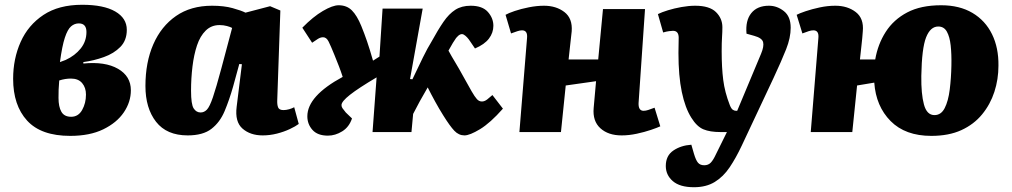

<svg xmlns="http://www.w3.org/2000/svg" viewBox="-20 -553 4237 804"><path d="M274 16Q152 16 93.5 -48Q35 -112 35 -223Q35 -307 66.5 -377.5Q98 -448 162 -490.5Q226 -533 324 -533Q414 -533 462.5 -505Q511 -477 511 -428Q511 -384 484 -356.5Q457 -329 415 -314Q373 -299 329 -293V-287Q420 -296 474 -265Q528 -234 528 -175Q528 -126 498.5 -82.5Q469 -39 412.5 -11.5Q356 16 274 16ZM231 -293 255 -302Q294 -320 318 -350Q342 -380 342 -419Q342 -455 310 -455Q292 -455 277.5 -442.5Q263 -430 251.5 -395Q240 -360 231 -293ZM278 -64Q308 -64 324 -92.5Q340 -121 340 -157Q340 -186 324 -205Q308 -224 277 -224Q253 -224 228 -216Q226 -195 225.5 -177.5Q225 -160 225 -143Q225 -106 237 -85Q249 -64 278 -64Z M1141 -135Q1140 -115 1144.5 -103.5Q1149 -92 1167 -92Q1178 -92 1190.5 -95.5Q1203 -99 1212 -104L1231 -34Q1218 -24 1193.5 -12.5Q1169 -1 1139.5 6.5Q1110 14 1080 14Q1028 14 995.5 -14.5Q963 -43 971 -106L993 -284L982 -285L956 -190Q940 -134 920.5 -87.5Q901 -41 865.5 -13.5Q830 14 766 14Q678 14 633.5 -43Q589 -100 589 -193Q589 -292 622 -367.5Q655 -443 717 -486Q779 -529 868 -529Q918 -529 954 -519Q990 -509 1008 -500L1111 -527L1154 -509ZM820 -82Q835 -82 846.5 -94Q858 -106 871.5 -145.5Q885 -185 907 -267L952 -436Q945 -440 930.5 -444Q916 -448 899 -448Q865 -448 841.5 -425Q818 -402 805 -363Q792 -324 786 -274.5Q780 -225 780 -173Q780 -116 791 -99Q802 -82 820 -82Z M1697 -222 1707 -221Q1731 -272 1751 -312.5Q1771 -353 1786 -377Q1814 -428 1837 -461.5Q1860 -495 1886.5 -512Q1913 -529 1951 -529Q2000 -529 2023 -503Q2046 -477 2046 -445Q2046 -416 2027.5 -391.5Q2009 -367 1969 -350L1950 -378Q1936 -400 1922 -408Q1908 -416 1890 -394Q1884 -386 1876.5 -373.5Q1869 -361 1858 -341Q1871 -317 1886.5 -291.5Q1902 -266 1920 -233Q1942 -193 1955 -170.5Q1968 -148 1977 -138Q1986 -128 1998 -128Q2009 -128 2020 -136.5Q2031 -145 2042 -155L2086 -98Q2033 -38 1990 -12Q1947 14 1925 14Q1901 14 1882.5 -5.5Q1864 -25 1836 -70Q1819 -97 1802 -128Q1785 -159 1771 -187Q1754 -158 1738 -129Q1722 -100 1710 -76L1703 0H1540L1557 -229Q1481 -184 1445.5 -156Q1410 -128 1410 -113Q1410 -106 1414 -100Q1418 -94 1428 -82L1454 -57Q1442 -21 1413 -3Q1384 15 1353 15Q1310 15 1288.5 -9Q1267 -33 1267 -66Q1267 -151 1415 -231Q1408 -253 1399.5 -275Q1391 -297 1380 -324Q1365 -361 1356 -379Q1347 -397 1333 -397Q1322 -397 1311 -390Q1300 -383 1287 -374L1246 -437Q1291 -483 1332 -507Q1373 -531 1398 -531Q1432 -531 1453.5 -509.5Q1475 -488 1493 -444Q1506 -412 1517 -380Q1528 -348 1542 -299L1569 -316L1582 -517H1750Z M2476 -213 2349 -195 2329 0H2155L2187 -394Q2190 -426 2166 -426Q2158 -426 2147 -422.5Q2136 -419 2120 -413L2097 -491Q2109 -498 2135.5 -507Q2162 -516 2195 -522.5Q2228 -529 2258 -529Q2309 -529 2343.5 -502.5Q2378 -476 2374 -422Q2371 -393 2367.5 -363.5Q2364 -334 2361 -304H2485L2505 -515H2681L2654 -121Q2653 -89 2675 -89Q2684 -89 2694.5 -92.5Q2705 -96 2721 -102L2745 -24Q2732 -18 2705.5 -9Q2679 0 2646.5 7Q2614 14 2583 14Q2527 14 2494 -16Q2461 -46 2466 -101Z M3086 57Q3062 108 3035.5 147.5Q3009 187 2973 209Q2937 231 2886 231Q2827 231 2797.5 205.5Q2768 180 2768 142Q2768 99 2799.5 77.5Q2831 56 2875 53L2886 91Q2894 118 2903 128.5Q2912 139 2929 139Q2946 139 2956.5 128Q2967 117 2978 93L3024 0H2997Q2953 0 2925.5 -11.5Q2898 -23 2875 -60Q2849 -101 2835 -168Q2821 -235 2821 -331Q2821 -347 2821.5 -363Q2822 -379 2822 -395Q2822 -424 2798 -424Q2793 -424 2781.5 -422.5Q2770 -421 2757 -417L2735 -494Q2751 -502 2777 -510Q2803 -518 2833.5 -523.5Q2864 -529 2891 -529Q2951 -529 2978 -502.5Q3005 -476 3005 -439Q3005 -420 3003.5 -397.5Q3002 -375 3002 -338Q3002 -270 3008.5 -218.5Q3015 -167 3036 -113Q3042 -98 3048.5 -93.5Q3055 -89 3062 -89H3067L3167 -328Q3180 -359 3175.5 -376.5Q3171 -394 3138 -403L3106 -412Q3101 -467 3126 -498Q3151 -529 3200 -529Q3234 -529 3262.5 -506.5Q3291 -484 3291 -437Q3291 -395 3272 -347Q3253 -299 3219 -226Z M3880 16Q3771 16 3709.5 -46Q3648 -108 3641 -207L3569 -195L3549 0H3375L3407 -394Q3410 -426 3386 -426Q3377 -426 3366.5 -422.5Q3356 -419 3340 -413L3316 -491Q3327 -497 3353.5 -506Q3380 -515 3413 -522Q3446 -529 3478 -529Q3529 -529 3563.5 -502.5Q3598 -476 3593 -422Q3591 -393 3587.5 -363.5Q3584 -334 3581 -304H3645Q3656 -368 3689 -419.5Q3722 -471 3779 -501Q3836 -531 3921 -531Q3998 -531 4052 -499Q4106 -467 4134 -410Q4162 -353 4161 -278Q4161 -221 4144 -168.5Q4127 -116 4092.5 -74Q4058 -32 4005.5 -8Q3953 16 3880 16ZM3893 -71Q3921 -71 3936 -100.5Q3951 -130 3957 -178Q3963 -226 3964 -279Q3965 -326 3961 -362.5Q3957 -399 3945 -420.5Q3933 -442 3909 -442Q3876 -442 3858 -396.5Q3840 -351 3838 -235Q3837 -160 3849 -115.5Q3861 -71 3893 -71Z"/></svg>

Font: Literata 12pt ExtraBold
Style: Italic
Weight: 800
Italic angle: -2°
Designer: Latin by Veronika Burian and Jose Scaglione. Greek by Irene Vlachou. Cyrillic by Vera Evstafieva
Foundry: TypeTogether
Version: Version 3.002